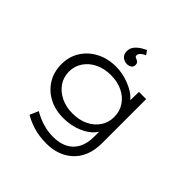

<svg xmlns="http://www.w3.org/2000/svg" viewBox="-253 -984 1415 1415"><g transform="rotate(45 454.0 -276.5)"><path d="M447 230Q365 230 304.5 210.5Q244 191 206 167L235 100Q257 113 288 127Q319 141 359.5 150.5Q400 160 448 160Q509 160 556.5 136.5Q604 113 630.5 65Q657 17 657 -56V-132L670 -134Q656 -94 616.5 -61.5Q577 -29 520.5 -10Q464 9 398 9Q313 9 247.5 -26Q182 -61 145 -122.5Q108 -184 108 -262Q108 -342 147 -403.5Q186 -465 253.5 -500Q321 -535 408 -535Q439 -535 472.5 -528.5Q506 -522 539.5 -509.5Q573 -497 602 -479Q631 -461 650.5 -438.5Q670 -416 676 -388L654 -390L657 -522H732V-64Q732 12 709 67.5Q686 123 645.5 159Q605 195 554 212.5Q503 230 447 230ZM423 -63Q493 -63 546 -89Q599 -115 629 -160Q659 -205 659 -262Q659 -321 629 -366.5Q599 -412 546 -438Q493 -464 423 -464Q355 -464 301.5 -438Q248 -412 217 -366.5Q186 -321 186 -263Q186 -206 216.5 -161Q247 -116 300.5 -89.5Q354 -63 423 -63ZM449 -604Q422 -604 401.5 -621Q381 -638 381 -672Q381 -694 390 -710.5Q399 -727 414 -740.5Q429 -754 446.5 -764.5Q464 -775 481 -783L503 -750Q489 -744 477.5 -736Q466 -728 459.5 -719Q453 -710 453 -700Q453 -690 459.5 -686Q466 -682 474 -679Q484 -676 491.5 -668Q499 -660 499 -644Q499 -625 484.5 -614.5Q470 -604 449 -604Z"/></g></svg>

Font: Lexend Tera Light
Style: Regular
Weight: 300
Designer: Bonnie Shaver-Troup, Thomas Jockin
Foundry: Lexend
Version: Version 1.007